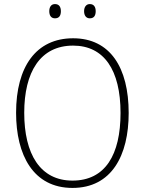

<svg xmlns="http://www.w3.org/2000/svg" viewBox="-20 -913 711 943"><path d="M222 -858C222 -837 231 -823 250 -823C271 -823 279 -837 279 -858C279 -878 271 -893 250 -893C231 -893 222 -878 222 -858ZM393 -858C393 -837 403 -823 421 -823C442 -823 450 -837 450 -858C450 -879 441 -893 421 -893C403 -893 393 -878 393 -858ZM612 -358C612 -581 521 -725 339 -725C157 -725 59 -585 59 -359C59 -152 143 10 336 10C528 10 612 -149 612 -358ZM99 -359C99 -558 177 -689 339 -689C491 -689 572 -569 572 -358C572 -153 497 -26 336 -26C177 -26 99 -157 99 -359Z"/></svg>

Font: Noto Sans Myanmar UI SemiCondensed ExtraLight
Style: Regular
Weight: 200
Width: 4
Designer: Monotype Design Team
Foundry: Monotype Imaging Inc.
Version: Version 2.103